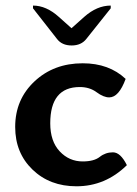

<svg xmlns="http://www.w3.org/2000/svg" viewBox="-20 -652 486 679"><path d="M250.5 6.8Q156.2 6.8 95 -52.2Q33.7 -111.3 33.7 -203.1Q33.7 -300.3 102.1 -364.3Q170.4 -428.2 272.5 -428.2Q365.7 -428.2 424.3 -373Q400.4 -307.6 366.2 -307.6Q346.2 -307.6 321.5 -325.9Q296.9 -344.2 262.2 -344.2Q157.7 -344.2 157.7 -215.8Q157.7 -152.3 191.2 -116.7Q224.6 -81.1 272.5 -81.1Q312.5 -81.1 332.8 -97.2Q353 -113.3 379.4 -113.3Q406.2 -113.3 428.7 -67.9Q352.5 6.8 250.5 6.8ZM371.6 -632.3V-622.6L285.2 -514.2Q267.1 -491.2 233.4 -491.2Q199.2 -491.2 181.6 -514.2L96.7 -622.6V-632.3Q143.6 -632.3 188 -592.3L232.9 -552.2L277.8 -592.3Q322.8 -632.3 371.6 -632.3Z"/></svg>

Font: Bainsley
Style: Bold
Weight: 700
Designer: Paul James MIller
Foundry: High-Logic / Made with FontCreator
Version: Version 1.411;March 28, 2021;FontCreator 13.0.0.2683 64-bit